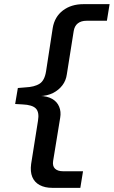

<svg xmlns="http://www.w3.org/2000/svg" viewBox="-20 -725 548 925"><path d="M232 180Q196 180 171 166.5Q146 153 135.5 127.5Q125 102 130 65L163 -143Q170 -184 153 -202Q136 -220 88 -222L53 -224L66 -301L102 -304Q146 -306 170.5 -321.5Q195 -337 202 -382L234 -590Q243 -644 283 -674.5Q323 -705 382 -705H508L495 -625H397Q371 -625 355 -612.5Q339 -600 335 -575L302 -367Q298 -337 280.5 -314Q263 -291 235.5 -277Q208 -263 171 -262V-263Q208 -262 231.5 -248.5Q255 -235 265 -211Q275 -187 270 -158L236 50Q232 75 245 87.5Q258 100 283 100H380L367 180Z"/></svg>

Font: Nunito Sans 10pt Expanded Medium
Style: Italic
Weight: 500
Width: 7
Italic angle: -9°
Designer: Vernon Adams
Foundry: Vernon Adams
Version: Version 3.101;gftools[0.9.27]